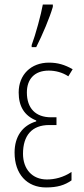

<svg xmlns="http://www.w3.org/2000/svg" viewBox="-20 -813 367 843"><path d="M119 -606H139C166 -659 199 -737 212 -783V-793H168C161 -752 136 -660 119 -615ZM182 10C232 10 264 0 294 -21V-58C258 -34 220 -25 186 -25C121 -25 81 -71 81 -138C81 -218 120 -264 196 -264H228V-298H204C136 -298 98 -338 98 -407C98 -465 131 -503 194 -503C224 -503 254 -495 280 -478L299 -509C264 -529 233 -538 195 -538C116 -538 62 -485 62 -407C62 -346 87 -305 139 -284V-280C78 -262 44 -213 44 -143C44 -49 98 10 182 10Z"/></svg>

Font: Kathrein 37 Thin Condensed
Style: Regular
Weight: 250
Width: 3
Designer: Lazydogs Typefoundry, based on Open Sans by Ascender Corporation
Foundry: Lazydogs Typefoundry
Version: Version 1.003;PS 001.003;hotconv 1.0.88;makeotf.lib2.5.64775